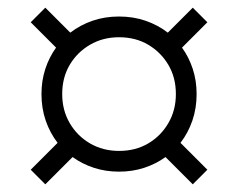

<svg xmlns="http://www.w3.org/2000/svg" viewBox="-20 -650 620 500"><path d="M290 -203Q255 -203 224.5 -213Q194 -223 169 -241L98 -170L60 -208L130 -278Q110 -304 99 -336Q88 -368 88 -405Q88 -440 98 -470.5Q108 -501 126 -526L60 -592L98 -630L163 -565Q189 -585 221 -596Q253 -607 290 -607Q327 -607 359 -596Q391 -585 417 -565L482 -630L520 -592L454 -526Q472 -501 482 -470.5Q492 -440 492 -405Q492 -368 481 -336Q470 -304 450 -278L520 -208L482 -170L411 -241Q386 -223 355.5 -213Q325 -203 290 -203ZM290 -257Q333 -257 366 -276.5Q399 -296 418.5 -329.5Q438 -363 438 -405Q438 -448 418.5 -481Q399 -514 366 -533.5Q333 -553 290 -553Q248 -553 214.5 -533.5Q181 -514 161.5 -481Q142 -448 142 -405Q142 -363 161.5 -329.5Q181 -296 214.5 -276.5Q248 -257 290 -257Z"/></svg>

Font: Gowun Dodum
Style: Regular
Weight: 400
Designer: Yanghee Ryu
Foundry: Yanghee Ryu
Version: Version 2.000